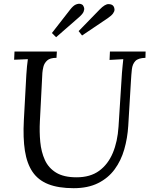

<svg xmlns="http://www.w3.org/2000/svg" viewBox="-20 -970 784 1006"><path d="M743 -700 742 -667Q704 -666 689 -650Q674 -634 671 -607Q668 -580 666 -544L652 -311Q648 -246 631 -187Q614 -128 580.5 -82.5Q547 -37 494 -10.5Q441 16 366 16Q286 16 233 -5Q180 -26 150.5 -69.5Q121 -113 110.5 -180Q100 -247 105 -340L118 -579Q120 -605 121.5 -623Q123 -641 126 -660Q108 -659 90 -658.5Q72 -658 54 -657L56 -700H278L276 -667Q242 -667 227 -653Q212 -639 207.5 -620.5Q203 -602 202 -588L189 -335Q186 -279 191 -226.5Q196 -174 215 -132Q234 -90 274 -65.5Q314 -41 381 -41Q453 -41 499.5 -75Q546 -109 571 -168.5Q596 -228 601 -306L619 -588Q621 -608 622.5 -626.5Q624 -645 626 -660Q608 -659 590 -658Q572 -657 554 -656L556 -700ZM410 -784 392 -807 502 -920Q530 -949 549 -948.5Q568 -948 575 -937Q580 -929 580 -919.5Q580 -910 572 -899Q564 -888 545 -875ZM274 -775 252 -797 347 -919Q364 -941 378 -946.5Q392 -952 401.5 -949.5Q411 -947 414 -943Q418 -938 420.5 -929.5Q423 -921 418 -908.5Q413 -896 392 -878Z"/></svg>

Font: Lora
Style: Italic
Weight: 400
Italic angle: -3°
Designer: Olga Karpushina, Alexei Vanyashin (Cyrillic)
Foundry: Cyreal
Version: Version 3.008